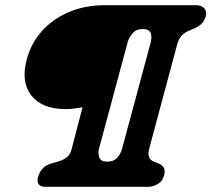

<svg xmlns="http://www.w3.org/2000/svg" viewBox="-20 -720 815 740"><path d="M83 -490.5Q99.5 -553.5 141.8 -600.5Q184 -647.5 246.2 -673.8Q308.5 -700 385 -700H736Q756 -700 767.2 -687.8Q778.5 -675.5 772.5 -655.5Q767.5 -639.5 757.8 -629.5Q748 -619.5 734.5 -613L704.5 -600Q673 -585.5 663.5 -551L555.5 -149Q545 -110 570 -98.5L593 -89Q606 -83.5 611.5 -73Q617 -62.5 612.5 -45Q606.5 -21 587.5 -10.5Q568.5 0 552.5 0H152.5Q137 0 129.2 -10Q121.5 -20 126.5 -37Q132 -57.5 144.8 -70.8Q157.5 -84 174.5 -89L207.5 -98.5Q247 -110.5 255 -141.5L298 -306.5Q281.5 -304 266.5 -301.8Q251.5 -299.5 234 -299.5Q142 -299.5 101 -351.8Q60 -404 83 -490.5ZM451 -148.5 560.5 -555.5Q566.5 -578.5 560.5 -593.2Q554.5 -608 529.5 -608Q505 -608 490.8 -591.5Q476.5 -575 471.5 -555.5L362 -148.5Q357 -129.5 362.8 -113.2Q368.5 -97 393 -97Q418 -97 431.5 -111.8Q445 -126.5 451 -148.5Z"/></svg>

Font: Fraunces 72pt SuperSoft
Style: Bold Italic
Weight: 700
Italic angle: -16°
Version: Version 1.000;[0bf87f6ff]